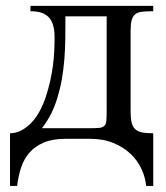

<svg xmlns="http://www.w3.org/2000/svg" viewBox="-20 -467 558 646"><path d="M338.9 -412.1H200.2Q200.2 -371.6 199.7 -335.9Q199.2 -300.3 196.5 -267.1Q193.8 -233.9 188.5 -202.4Q183.1 -170.9 173.3 -138.7Q166 -113.8 153.8 -88.1Q141.6 -62.5 121.1 -35.6H276.4Q299.8 -35.6 312.5 -36.6Q325.2 -37.6 331.1 -43.5Q336.9 -49.3 337.9 -62Q338.9 -74.7 338.9 -98.1ZM471.7 158.7Q469.2 130.4 456.3 102.1Q443.4 73.7 419.7 51Q396 28.3 361.8 14.2Q327.6 0 282.7 0H201.2Q157.2 0 127.7 12.5Q98.1 24.9 79.3 46.4Q60.5 67.9 51 96.7Q41.5 125.5 37.6 158.7H13.7V-18.6Q48.8 -18.6 82 -50.5Q115.2 -82.5 135.7 -146Q144 -172.4 149.4 -197Q154.8 -221.7 158 -245.6Q161.1 -269.5 162.4 -293.2Q163.6 -316.9 163.6 -341.8Q163.6 -363.3 159.4 -379.6Q155.3 -396 145.8 -407Q136.2 -418 120.8 -423.6Q105.5 -429.2 82.5 -429.2V-447.3H495.6V-429.2Q472.7 -429.2 458 -427.5Q443.4 -425.8 434.8 -418.9Q426.3 -412.1 422.9 -398.7Q419.4 -385.3 419.4 -361.8V-92.8Q419.4 -70.3 422.6 -55.9Q425.8 -41.5 434.1 -33.2Q442.4 -24.9 457.3 -21.7Q472.2 -18.6 495.6 -18.6V158.7Z"/></svg>

Font: Doulos SIL Compact
Style: Regular
Weight: 400
Designer: Walt Agee, Victor Gaultney, Peter Martin, Debbi Hosken
Foundry: SIL International
Version: Version 4.110; 2011; Maintenance release ; LnSpcTght